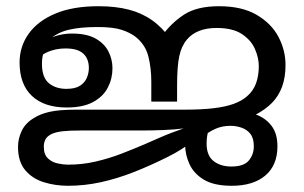

<svg xmlns="http://www.w3.org/2000/svg" viewBox="-20 -586 979 618"><path d="M297 -566Q352 -566 394.5 -555Q437 -544 470 -520.5Q503 -497 531 -458L501 -470Q531 -512 572.5 -539Q614 -566 685 -566Q759 -566 806.5 -538Q854 -510 876.5 -467Q899 -424 899 -377Q899 -337 888 -307Q877 -277 855.5 -255Q834 -233 801 -216L636 -181L574 -173Q546 -169 507 -167.5Q468 -166 439 -166H242Q202 -166 181.5 -163.5Q161 -161 149 -156Q133 -149 127 -138.5Q121 -128 121 -114Q121 -89 134 -76.5Q147 -64 165.5 -60Q184 -56 199 -56Q245 -56 288 -66Q331 -76 370 -91Q409 -106 444 -121Q467 -131 488.5 -140.5Q510 -150 532 -158.5Q554 -167 576 -174.5Q598 -182 621 -188Q644 -196 658.5 -203.5Q673 -211 684 -216.5Q695 -222 706.5 -225.5Q718 -229 735 -229Q772 -229 803.5 -217.5Q835 -206 854 -181Q873 -156 873 -115Q873 -54 834 -21Q795 12 726 12Q669 12 636.5 -7.5Q604 -27 590 -57.5Q576 -88 576 -119Q576 -148 593 -168.5Q610 -189 638 -198L690 -217Q680 -211 669.5 -199Q659 -187 652 -168.5Q645 -150 645 -124Q645 -85 667.5 -67.5Q690 -50 725 -50Q765 -50 781 -69.5Q797 -89 797 -115Q797 -141 786 -155Q775 -169 757.5 -175Q740 -181 722 -181Q696 -181 675 -172Q654 -163 632 -146L626 -155Q613 -142 597.5 -129.5Q582 -117 563 -105Q544 -93 520 -81Q464 -53 410.5 -32Q357 -11 304.5 0.5Q252 12 199 12Q158 12 121 0.5Q84 -11 61 -38.5Q38 -66 38 -113Q38 -140 50 -165Q62 -190 89 -206Q109 -219 139.5 -226Q170 -233 225 -233H572Q628 -233 666.5 -237.5Q705 -242 731.5 -251.5Q758 -261 775 -276Q795 -293 804 -317.5Q813 -342 813 -373Q813 -400 800.5 -428.5Q788 -457 758.5 -476.5Q729 -496 677 -496Q645 -496 621 -486.5Q597 -477 582 -459Q564 -438 557 -405Q550 -372 550 -310V-259H467V-323Q467 -367 457.5 -404.5Q448 -442 417 -467Q399 -481 371.5 -490Q344 -499 294 -499Q238 -499 200.5 -490Q163 -481 136 -456Q132 -452 129 -444.5Q126 -437 124 -430Q119 -414 117 -404Q115 -394 115 -381Q115 -337 137 -318.5Q159 -300 194 -300Q222 -300 237.5 -310Q253 -320 259.5 -335.5Q266 -351 266 -367Q266 -397 248 -413.5Q230 -430 192 -430Q151 -430 120.5 -412Q90 -394 71 -373L75 -415Q100 -442 135 -460Q170 -478 212 -478Q259 -478 287.5 -462Q316 -446 329 -420.5Q342 -395 342 -366Q342 -333 327 -304Q312 -275 279.5 -257.5Q247 -240 195 -240Q122 -240 82.5 -277.5Q43 -315 43 -385Q43 -436 72 -477Q101 -518 157.5 -542Q214 -566 297 -566Z"/></svg>

Font: umalayalam05
Style: Book
Weight: 400
Designer: Jelle Bosma - Monotype Design Team
Foundry: Monotype Imaging Inc.
Version: Version 2.003